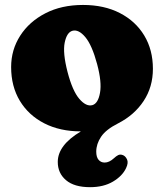

<svg xmlns="http://www.w3.org/2000/svg" viewBox="-20 -517 664 776"><path d="M315.5 -497Q401 -497 464.5 -464.2Q528 -431.5 563 -373.5Q598 -315.5 598 -239Q598 -165.5 560.5 -108.8Q523 -52 457.5 -18.5Q408 6.5 388.5 35.8Q369 65 369 96Q369 118 378.5 129Q388 140 403 140Q421.5 140 440.5 122.5Q449.5 114 457.5 110Q465.5 106 475.5 109.5Q486.5 113 493.2 126.8Q500 140.5 489.5 162.5Q474.5 194.5 436.5 217Q398.5 239.5 344 239.5Q280 239.5 246.8 211.2Q213.5 183 213.5 137.5Q213.5 69.5 307 14Q222.5 14 159 -18.5Q95.5 -51 60.2 -109.5Q25 -168 25 -246Q25 -315.5 61.5 -372.5Q98 -429.5 163.2 -463.2Q228.5 -497 315.5 -497ZM353 -92Q376.5 -98.5 384.2 -142Q392 -185.5 372.5 -258Q352 -334.5 324.8 -367Q297.5 -399.5 272.5 -392.5Q250 -386 241.5 -344.8Q233 -303.5 253 -226Q273 -149.5 300.5 -117.5Q328 -85.5 353 -92Z"/></svg>

Font: Fraunces 9pt SuperSoft Black
Style: Regular
Weight: 900
Version: Version 1.000;[b76b70a41]